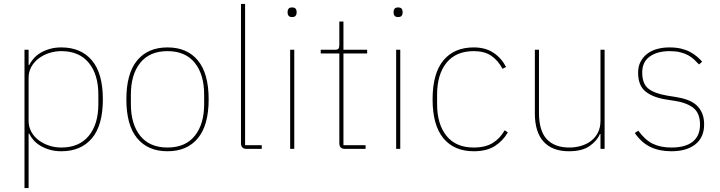

<svg xmlns="http://www.w3.org/2000/svg" viewBox="-20 -760 3673 980"><path d="M105 -506H126V-428H129Q137 -444 151 -460.5Q165 -477 185.5 -489.5Q206 -502 233 -510Q260 -518 293 -518Q393 -518 449 -452Q505 -386 505 -253Q505 -120 449 -54Q393 12 293 12Q260 12 233 4Q206 -4 185.5 -16.5Q165 -29 151 -45Q137 -61 129 -78H126V200H105ZM293 -7Q384 -7 433 -66.5Q482 -126 482 -229V-277Q482 -380 433 -439.5Q384 -499 293 -499Q260 -499 230 -489Q200 -479 176.5 -461Q153 -443 139.5 -418Q126 -393 126 -363V-143Q126 -113 139.5 -88Q153 -63 176.5 -45Q200 -27 230 -17Q260 -7 293 -7Z M835 12Q735 12 680 -54.5Q625 -121 625 -253Q625 -385 680 -451.5Q735 -518 835 -518Q935 -518 990 -451.5Q1045 -385 1045 -253Q1045 -121 990 -54.5Q935 12 835 12ZM835 -7Q926 -7 974 -66.5Q1022 -126 1022 -229V-277Q1022 -380 974 -439.5Q926 -499 835 -499Q744 -499 696 -439.5Q648 -380 648 -277V-229Q648 -126 696 -66.5Q744 -7 835 -7Z M1239 0Q1210 0 1210 -29V-740H1231V-19H1316V0Z M1471 -673Q1458 -673 1453 -679.5Q1448 -686 1448 -694V-701Q1448 -709 1453 -715.5Q1458 -722 1471 -722Q1484 -722 1489 -715.5Q1494 -709 1494 -701V-694Q1494 -686 1489 -679.5Q1484 -673 1471 -673ZM1461 -506H1482V0H1461Z M1741 0Q1712 0 1712 -29V-487H1617V-506H1689Q1703 -506 1707.5 -511.5Q1712 -517 1712 -531V-650H1733V-506H1854V-487H1733V-19H1846V0Z M2012 -673Q1999 -673 1994 -679.5Q1989 -686 1989 -694V-701Q1989 -709 1994 -715.5Q1999 -722 2012 -722Q2025 -722 2030 -715.5Q2035 -709 2035 -701V-694Q2035 -686 2030 -679.5Q2025 -673 2012 -673ZM2002 -506H2023V0H2002Z M2398 12Q2298 12 2243 -54.5Q2188 -121 2188 -253Q2188 -385 2243 -451.5Q2298 -518 2398 -518Q2458 -518 2499 -490.5Q2540 -463 2563 -418L2545 -409Q2521 -453 2486.5 -476Q2452 -499 2398 -499Q2307 -499 2259 -439.5Q2211 -380 2211 -277V-229Q2211 -126 2259 -66.5Q2307 -7 2398 -7Q2457 -7 2494.5 -30Q2532 -53 2556 -95L2572 -84Q2547 -41 2505.5 -14.5Q2464 12 2398 12Z M3045 -76H3042Q3028 -42 2990 -15Q2952 12 2884 12Q2799 12 2754.5 -37Q2710 -86 2710 -181V-506H2731V-185Q2731 -92 2771 -49.5Q2811 -7 2886 -7Q2917 -7 2946 -15.5Q2975 -24 2997 -41Q3019 -58 3032 -83.5Q3045 -109 3045 -144V-506H3066V0H3045Z M3407 12Q3346 12 3300.5 -9.5Q3255 -31 3220 -81L3238 -93Q3272 -46 3311.5 -26.5Q3351 -7 3407 -7Q3479 -7 3516 -37Q3553 -67 3553 -124Q3553 -181 3520.5 -208Q3488 -235 3425 -245L3381 -252Q3314 -262 3275.5 -292.5Q3237 -323 3237 -389Q3237 -421 3249.5 -445Q3262 -469 3283.5 -485.5Q3305 -502 3334 -510Q3363 -518 3397 -518Q3430 -518 3455.5 -512Q3481 -506 3501 -495.5Q3521 -485 3536.5 -472Q3552 -459 3564 -445L3548 -431Q3536 -444 3522.5 -456.5Q3509 -469 3491.5 -478.5Q3474 -488 3451 -493.5Q3428 -499 3398 -499Q3335 -499 3296.5 -471.5Q3258 -444 3258 -390Q3258 -333 3289 -308Q3320 -283 3385 -272L3429 -265Q3462 -260 3489 -250Q3516 -240 3534.5 -223.5Q3553 -207 3563.5 -182.5Q3574 -158 3574 -125Q3574 -59 3529.5 -23.5Q3485 12 3407 12Z"/></svg>

Font: IBM Plex Sans Devanagari Thin
Style: Regular
Weight: 100
Designer: Mike Abbink, Paul van der Laan, Pieter van Rosmalen, Erin McLaughlin
Foundry: Bold Monday
Version: Version 1.1